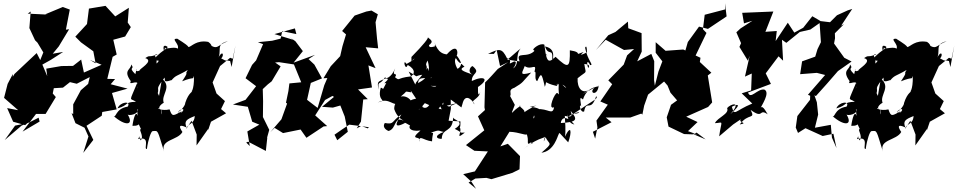

<svg xmlns="http://www.w3.org/2000/svg" viewBox="-20 -830 5900 1183"><path d="M272 -283 285 -285 368 -290 411 -324 453 -314 533 -355 523 -313 478 -274 431 -187V-127L421 -133L445 -71L501 -43L525 11L493 112L555 32L513 -55L607 -117L610 -140L699 -156L670 -257L766 -284L662 -311L689 -343L641 -344L674 -480L699 -494L678 -585L751 -605L786 -663L767 -691L774 -782L690 -729L630 -794L528 -777L516 -682L444 -604L479 -569L555 -514L569 -440L534 -461L606 -431L497 -383L480 -463L430 -424L358 -423L265 -407L271 -361L241 -432L293 -461L369 -510L305 -499L342 -544L406 -650L386 -647L410 -771L367 -787L259 -742L273 -740L151 -746L169 -759L161 -657L196 -582L211 -567L247 -507L228 -460L206 -503L69 -374L59 -357V-374L27 -313L5 -227L92 -151L24 -164L61 -80L135 -59L149 -72L73 -56L9 33L113 -56L165 -78L218 -105L224 -81L119 -19L202 -128H261L324 -232L305 -254L312 -289L281 -324Z M952 -256C963 -296 933 -272 994 -352C1000 -288 1008 -285 994 -338C998 -313 1056 -350 1034 -332C1064 -369 1067 -358 1137 -399C1112 -359 1152 -404 1102 -329C1181 -361 1165 -335 1175 -362C1178 -270 1152 -256 1162 -271C1170 -261 1144 -266 1121 -195C1124 -184 1091 -140 1076 -142C1132 -186 1107 -123 1080 -137C1079 -120 1031 -73 1101 -145C1048 -117 1041 -107 1025 -156C977 -145 937 -165 964 -164C946 -137 951 -97 976 -157C978 -85 968 -162 979 -147C934 -167 989 -197 989 -197C970 -245 1043 -293 978 -345L960 -239ZM1398 -454C1343 -466 1396 -444 1343 -470C1364 -490 1351 -531 1319 -462C1354 -515 1302 -557 1384 -576C1310 -549 1328 -516 1254 -564C1263 -496 1240 -560 1251 -469C1287 -527 1298 -548 1263 -572C1190 -585 1161 -543 1142 -540C1129 -560 1069 -591 1075 -591C1026 -595 1089 -559 1075 -530C1051 -549 984 -513 996 -549C1041 -535 985 -534 926 -462C1021 -440 960 -470 1025 -482C968 -514 991 -563 996 -543C1000 -547 986 -499 1001 -542C956 -449 973 -464 906 -398C994 -451 931 -410 947 -462C962 -431 913 -506 951 -495C888 -472 909 -495 875 -472C934 -454 832 -402 841 -396C799 -374 833 -444 814 -373C764 -422 816 -399 788 -433C790 -400 735 -400 786 -330C766 -292 852 -361 824 -284C825 -300 848 -325 824 -316C774 -194 778 -230 818 -203C740 -200 778 -183 704 -162C721 -204 790 -210 767 -173C686 -160 698 -96 677 -118C751 -51 809 -55 766 -126C770 -113 842 -128 824 -156C873 -134 811 -187 830 -115C811 -165 796 -55 796 -55C853 -51 822 -87 849 -34C829 -37 871 10 847 35C830 3 846 0 831 27C913 5 861 91 885 88C894 24 911 -20 920 -22C957 -25 948 -33 991 104C965 28 1076 36 1104 -17C1084 -46 1077 -69 1129 -45C1113 -85 1130 -95 1180 -115C1177 -62 1136 -71 1127 -35L1160 -86L1192 -1L1191 66L1263 -36L1262 -27L1280 -80L1373 -132L1342 -158L1366 -207L1314 -254L1290 -322L1336 -423L1398 -474L1414 -468L1431 -550L1407 -417Z M2041 0C2071 -21 2101 -42 2132 -62L2211 -52L2246 -39L2253 -46L2204 -53L2178 -39L2204 -81L2218 -217L2246 -219L2186 -279L2272 -291L2250 -427L2294 -410L2233 -539L2310 -532L2303 -593L2294 -693L2308 -742L2269 -765L2237 -759L2165 -734L2088 -639L2112 -618L2090 -545L2076 -484L2018 -422L1973 -348L1997 -349L1978 -305L1937 -165L1872 -215L1895 -319L1964 -347L1917 -432L1881 -466L1921 -492L1789 -444L1846 -515L1800 -576L1758 -606L1786 -585L1671 -620L1797 -655L1806 -620L1719 -638L1709 -592L1657 -579L1569 -570L1601 -558L1558 -458L1533 -430L1493 -348L1558 -299L1493 -215L1415 -186L1507 -172L1534 -80L1578 -62L1504 -20L1519 70L1497 48L1509 43L1618 100L1627 17L1625 20L1639 -30L1600 -109L1601 -206L1599 -281L1630 -310L1654 -329L1709 -421L1675 -445L1699 -447L1791 -433L1836 -323L1763 -316L1757 -269L1742 -197L1749 -192L1714 -95L1645 -15L1672 -42L1724 -10L1832 -32L1868 19L1974 -51L1996 -53L1922 -119L1983 -214L2045 -248L2037 -334L2067 -398L2137 -417L2019 -392L2010 -296L2026 -240L2038 -233L1964 -172L2031 -167L2077 -180L2104 -112L2123 -18L2058 34Z M2541 -317C2541 -297 2535 -320 2498 -389C2578 -344 2513 -363 2595 -371C2630 -442 2588 -412 2615 -457C2632 -395 2626 -354 2556 -318C2558 -369 2610 -335 2668 -360C2646 -294 2662 -355 2682 -370C2659 -309 2689 -285 2633 -301C2686 -298 2698 -309 2753 -291C2782 -279 2793 -273 2831 -322L2786 -328L2698 -395L2635 -348L2616 -412L2543 -321ZM2747 -173C2677 -204 2681 -181 2721 -129C2723 -174 2735 -133 2625 -183C2608 -157 2580 -156 2558 -206C2571 -207 2569 -120 2553 -173C2526 -138 2565 -140 2615 -220C2530 -234 2495 -206 2501 -199C2537 -186 2497 -247 2449 -235C2524 -296 2452 -263 2489 -265L2514 -261L2510 -273L2583 -163V-201L2680 -158L2738 -231L2823 -168L2830 -192C2844 -248 2879 -229 2905 -187C2870 -214 2930 -215 2939 -262C2928 -236 2924 -247 2925 -294C2999 -343 2963 -367 2887 -331C2886 -384 2944 -377 2894 -421C2888 -431 2848 -387 2898 -367C2864 -384 2790 -397 2842 -419C2804 -456 2837 -426 2799 -406C2784 -429 2778 -462 2789 -472C2809 -435 2846 -419 2789 -495C2800 -461 2816 -589 2733 -495C2676 -500 2665 -555 2652 -576C2687 -515 2649 -571 2661 -545C2584 -519 2659 -602 2601 -537C2657 -571 2643 -578 2615 -601C2625 -599 2589 -554 2515 -479V-452C2536 -478 2553 -473 2485 -436C2459 -475 2477 -386 2492 -430C2545 -401 2534 -369 2509 -359C2419 -349 2447 -329 2414 -354C2436 -391 2389 -349 2415 -409C2391 -350 2352 -339 2354 -356C2315 -294 2308 -342 2313 -277C2301 -333 2310 -325 2354 -346C2401 -351 2322 -306 2360 -319C2328 -257 2348 -291 2326 -289C2300 -198 2375 -217 2308 -199C2381 -234 2401 -168 2450 -194C2460 -217 2408 -216 2409 -158C2423 -117 2444 -100 2468 -85C2406 -119 2425 -36 2374 -23C2374 -23 2330 -39 2351 -72C2412 -62 2388 -80 2453 -125C2446 -108 2380 -24 2473 -71C2473 -85 2528 -28 2524 -73C2483 -49 2504 -16 2571 -26C2492 42 2582 0 2563 43C2565 -2 2584 34 2642 41C2644 -16 2659 -9 2635 -13C2693 -33 2677 -24 2714 -17C2649 7 2672 28 2702 25C2704 -47 2771 -7 2772 -110C2764 -90 2858 -83 2782 -36C2835 -10 2805 -12 2844 -13C2771 45 2847 -35 2801 -55C2813 -36 2818 -43 2817 -82L2744 -86L2758 -159L2757 -239L2719 -285L2710 -173L2797 -195Z M3414 -257C3400 -264 3351 -150 3394 -169C3384 -116 3358 -164 3288 -157C3282 -115 3255 -73 3272 -124C3265 -117 3287 -68 3315 -122C3334 -154 3284 -171 3244 -171C3316 -184 3292 -195 3199 -131C3243 -144 3153 -186 3189 -177C3137 -153 3116 -93 3152 -184L3122 -240L3100 -225C3156 -242 3096 -272 3149 -289C3210 -325 3195 -323 3253 -383C3172 -360 3200 -385 3213 -423C3253 -393 3290 -449 3273 -387C3289 -395 3268 -339 3290 -330C3314 -381 3316 -387 3337 -295C3356 -341 3318 -321 3411 -300C3434 -351 3425 -339 3415 -305C3388 -303 3447 -329 3469 -287C3437 -310 3414 -362 3424 -244C3441 -274 3402 -203 3373 -173L3445 -229ZM2909 270 2977 266 3008 274 3137 235 3181 213 3184 132 3109 56 3063 72 3132 -39C3095 -5 3118 -18 3118 -18C3180 -17 3238 14 3222 -9C3246 33 3215 75 3253 46C3255 81 3290 17 3198 95C3327 -11 3331 47 3361 -22C3339 -16 3317 88 3341 15C3365 65 3393 45 3316 111C3395 102 3416 5 3422 -2C3428 -17 3421 -16 3481 47C3505 -18 3499 -67 3461 12C3467 -22 3462 -83 3460 -116C3517 -102 3500 -128 3496 -147C3542 -92 3536 -78 3437 -72C3431 -68 3445 -148 3519 -63C3464 -73 3480 -153 3479 -112C3572 -160 3559 -128 3514 -129C3636 -213 3670 -223 3653 -237C3621 -134 3593 -220 3579 -143C3553 -132 3546 -204 3561 -173C3550 -244 3558 -226 3572 -217C3600 -308 3684 -292 3669 -303C3662 -234 3604 -255 3643 -290C3553 -244 3545 -231 3613 -280C3569 -246 3535 -287 3539 -348C3604 -401 3589 -367 3580 -438C3565 -434 3628 -439 3604 -411C3590 -454 3603 -458 3616 -429C3642 -427 3600 -456 3585 -536C3600 -566 3595 -484 3597 -508C3562 -490 3547 -485 3576 -510C3505 -484 3581 -507 3491 -520C3493 -412 3483 -404 3403 -480C3362 -438 3427 -525 3338 -544C3360 -479 3387 -541 3383 -463C3349 -439 3344 -480 3334 -555C3307 -568 3260 -528 3266 -523C3283 -505 3326 -489 3353 -490C3282 -532 3256 -526 3277 -521C3231 -465 3153 -519 3182 -452C3160 -453 3085 -467 3088 -466C3097 -443 3145 -499 3188 -531C3149 -488 3190 -422 3127 -402C3145 -395 3181 -472 3137 -446C3099 -425 3147 -459 3104 -471C3073 -534 3057 -532 2987 -498H3023L3040 -522L3061 -423L3111 -447L3047 -405C3021 -377 2997 -348 2969 -322L2965 -169L2968 -152L2925 -113L2964 -27L2851 64L2903 99L2986 103L2906 226L2834 243L2885 290L2913 333L2867 295Z M4276 -1 4219 -22 4278 -78 4208 -111 4343 -171 4368 -199 4341 -365 4363 -382 4292 -448 4296 -474 4266 -488 4333 -627 4311 -650 4322 -739 4448 -772 4447 -810 4457 -729 4342 -652 4287 -666 4218 -571 4203 -519 4190 -525 4081 -517 4020 -570V-505L4061 -452L4037 -389L4015 -302L4010 -336L4011 -453L3993 -498L3906 -452L3934 -512L3933 -626L3851 -656L3849 -697L3772 -633L3728 -613L3652 -522L3712 -585L3825 -522L3887 -528L3844 -489L3823 -432L3728 -335L3752 -311L3679 -205L3725 -185L3655 -87L3661 -45L3647 24L3633 -18L3748 -77L3712 -106H3864L3931 -130L3938 -124L3949 -179L3973 -247L4078 -333C4102 -294 4127 -257 4149 -216L4145 -265L4089 -327L4050 -353L4093 -303L4111 -259L4173 -187L4188 -138L4179 -231L4114 -184L4112 -177L4088 -107L4099 -50L4195 -4L4253 -2L4272 -13L4328 29L4246 -6Z M4616 -702 4543 -655 4517 -631 4546 -564 4536 -541 4588 -456 4599 -486 4570 -358 4612 -377 4608 -273 4550 -255 4615 -192C4502 -145 4508 -112 4489 -172C4517 -187 4561 -199 4480 -126C4554 -210 4482 -191 4460 -164C4476 -128 4401 -107 4385 -71C4441 -74 4426 -95 4411 10L4497 -63L4566 -110C4495 -73 4606 -76 4538 -63C4591 -137 4637 -90 4605 -153C4688 -92 4653 -166 4711 -125C4712 -118 4678 -194 4666 -163C4670 -178 4728 -259 4690 -278C4647 -286 4604 -213 4589 -260L4730 -313L4698 -378L4777 -483L4805 -456L4798 -585L4825 -566L4908 -633L4973 -648L5030 -688L5038 -570L5017 -527L5003 -481L4922 -452L4910 -373L5013 -381L5064 -368L4958 -246L4972 -240L4971 -215L4893 -115L4883 -44L4897 -11L4943 -40L5049 8L5115 -6L5134 82L5106 18L5099 -61L5001 -43L5021 -124L5013 -200L4998 -243L5007 -238C5053 -288 5098 -340 5143 -392L5227 -451L5182 -474L5119 -562L5125 -594L5124 -625L5180 -681L5163 -672L5231 -775L5203 -766L5137 -736L5094 -693L5036 -700L4985 -730L4929 -659L4874 -629L4834 -690L4759 -577L4766 -639L4696 -634L4745 -759L4553 -751L4564 -686Z M5381 -256C5392 -296 5362 -272 5423 -352C5429 -288 5437 -285 5423 -338C5427 -313 5485 -350 5463 -332C5493 -369 5496 -358 5566 -399C5541 -359 5581 -404 5531 -329C5610 -361 5594 -335 5604 -362C5607 -270 5581 -256 5591 -271C5599 -261 5573 -266 5550 -195C5553 -184 5520 -140 5505 -142C5561 -186 5536 -123 5509 -137C5508 -120 5460 -73 5530 -145C5477 -117 5470 -107 5454 -156C5406 -145 5366 -165 5393 -164C5375 -137 5380 -97 5405 -157C5407 -85 5397 -162 5408 -147C5363 -167 5418 -197 5418 -197C5399 -245 5472 -293 5407 -345L5389 -239ZM5827 -454C5772 -466 5825 -444 5772 -470C5793 -490 5780 -531 5748 -462C5783 -515 5731 -557 5813 -576C5739 -549 5757 -516 5683 -564C5692 -496 5669 -560 5680 -469C5716 -527 5727 -548 5692 -572C5619 -585 5590 -543 5571 -540C5558 -560 5498 -591 5504 -591C5455 -595 5518 -559 5504 -530C5480 -549 5413 -513 5425 -549C5470 -535 5414 -534 5355 -462C5450 -440 5389 -470 5454 -482C5397 -514 5420 -563 5425 -543C5429 -547 5415 -499 5430 -542C5385 -449 5402 -464 5335 -398C5423 -451 5360 -410 5376 -462C5391 -431 5342 -506 5380 -495C5317 -472 5338 -495 5304 -472C5363 -454 5261 -402 5270 -396C5228 -374 5262 -444 5243 -373C5193 -422 5245 -399 5217 -433C5219 -400 5164 -400 5215 -330C5195 -292 5281 -361 5253 -284C5254 -300 5277 -325 5253 -316C5203 -194 5207 -230 5247 -203C5169 -200 5207 -183 5133 -162C5150 -204 5219 -210 5196 -173C5115 -160 5127 -96 5106 -118C5180 -51 5238 -55 5195 -126C5199 -113 5271 -128 5253 -156C5302 -134 5240 -187 5259 -115C5240 -165 5225 -55 5225 -55C5282 -51 5251 -87 5278 -34C5258 -37 5300 10 5276 35C5259 3 5275 0 5260 27C5342 5 5290 91 5314 88C5323 24 5340 -20 5349 -22C5386 -25 5377 -33 5420 104C5394 28 5505 36 5533 -17C5513 -46 5506 -69 5558 -45C5542 -85 5559 -95 5609 -115C5606 -62 5565 -71 5556 -35L5589 -86L5621 -1L5620 66L5692 -36L5691 -27L5709 -80L5802 -132L5771 -158L5795 -207L5743 -254L5719 -322L5765 -423L5827 -474L5843 -468L5860 -550L5836 -417Z"/></svg>

Font: Hussar Lance
Style: ExBdObl
Weight: 700
Foundry: Cannot Into Space Fonts, PlusOne Fonts
Version: Version 2.270